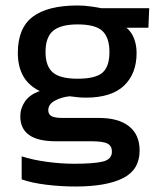

<svg xmlns="http://www.w3.org/2000/svg" viewBox="-20 -504 594 700"><path d="M255 176Q202 176 149 169.5Q96 163 59 150V66Q99 79 151 86Q203 93 250 93Q322 93 355 85Q388 77 388 49Q388 28 372 19.5Q356 11 311 11H183Q54 11 54 -80Q54 -109 71 -134Q88 -159 125 -172Q84 -192 64.5 -227Q45 -262 45 -311Q45 -402 99.5 -443Q154 -484 263 -484Q286 -484 311 -480.5Q336 -477 350 -474H524L521 -403H441Q460 -387 469 -363Q478 -339 478 -311Q478 -235 432 -191.5Q386 -148 293 -148Q277 -148 263.5 -149.5Q250 -151 234 -153Q204 -150 180 -137Q156 -124 156 -102Q156 -87 168 -80.5Q180 -74 208 -74H341Q412 -74 450.5 -43.5Q489 -13 489 45Q489 115 428.5 145.5Q368 176 255 176ZM263 -217Q328 -217 353.5 -239Q379 -261 379 -314Q379 -367 353.5 -391Q328 -415 263 -415Q202 -415 174 -392Q146 -369 146 -314Q146 -263 172.5 -240Q199 -217 263 -217Z"/></svg>

Font: Kanit
Style: Regular
Weight: 400
Designer: Katatrad Team
Foundry: CadsonDemak
Version: Version 2.000; ttfautohint (v1.8.3)